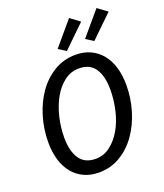

<svg xmlns="http://www.w3.org/2000/svg" viewBox="-159 -982 936 1098"><g transform="rotate(-20 309.0 -432.5)"><path d="M253 12Q203 12 163 -6.5Q123 -25 95 -59Q67 -93 52.5 -141.5Q38 -190 38 -249Q38 -328 60.5 -403.5Q83 -479 124 -537.5Q165 -596 224 -631.5Q283 -667 356 -667Q406 -667 445.5 -648.5Q485 -630 513 -596Q541 -562 555.5 -513.5Q570 -465 570 -406Q570 -326 547.5 -251Q525 -176 484 -117.5Q443 -59 384.5 -23.5Q326 12 253 12ZM262 -68Q311 -68 350.5 -98Q390 -128 418 -176.5Q446 -225 460.5 -287Q475 -349 475 -412Q475 -494 444 -540.5Q413 -587 347 -587Q297 -587 257.5 -557Q218 -527 190.5 -478.5Q163 -430 148 -368Q133 -306 133 -243Q133 -161 164.5 -114.5Q196 -68 262 -68ZM317 -704 271 -733 393 -877 451 -834ZM484 -704 438 -733 560 -877 618 -834Z"/></g></svg>

Font: Source Code Pro Medium
Style: Italic
Weight: 500
Italic angle: -11°
Monospace: yes
Designer: Paul D. Hunt, Teo Tuominen
Foundry: Adobe Systems Incorporated
Version: Version 1.050;PS 1.000;hotconv 16.6.51;makeotf.lib2.5.65220